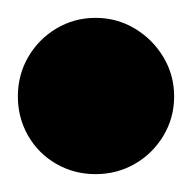

<svg xmlns="http://www.w3.org/2000/svg" viewBox="-57 -1368 215 215"><path d="M-37 -1260Q-37 -1236 -25.5 -1216Q-14 -1196 6 -1184.5Q26 -1173 50 -1173Q74 -1173 94 -1184.5Q114 -1196 126 -1216Q138 -1236 138 -1260Q138 -1284 126 -1304Q114 -1324 94 -1336Q74 -1348 50 -1348Q26 -1348 6 -1336Q-14 -1324 -25.5 -1304Q-37 -1284 -37 -1260Z"/></svg>

Font: Linefont
Style: Bold
Weight: 700
Monospace: yes
Version: Version 3.002;gftools[0.9.33]